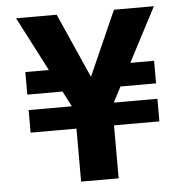

<svg xmlns="http://www.w3.org/2000/svg" viewBox="-51 -756 774 805"><g transform="rotate(-5 336.0 -353.0)"><path d="M278 -258 46 -706H217L381 -336H294L458 -706H626L392 -258ZM258 0V-325H416V0ZM233 -478 259 -383H65V-478ZM65 -223V-318H607V-223ZM427 -383 463 -478H607V-383Z"/></g></svg>

Font: Outfit
Style: Bold
Weight: 700
Designer: Rodrigo Fuenzalida
Foundry: fragTYPE
Version: Version 1.100;gftools[0.9.27]